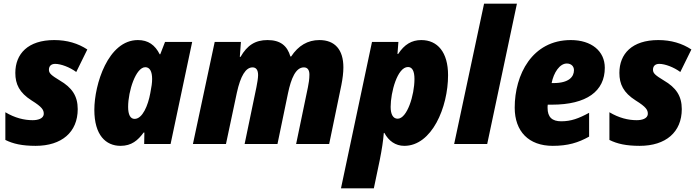

<svg xmlns="http://www.w3.org/2000/svg" viewBox="-20 -780 3772 1040"><path d="M173 10C314 10 401 -64 401 -189C401 -261 369 -306 304 -344C258 -372 245 -383 245 -402C245 -423 258 -434 279 -434C310 -434 358 -416 393 -390L453 -512C403 -545 343 -563 274 -563C131 -563 63 -488 63 -385C63 -324 85 -278 151 -236C209 -200 217 -184 217 -164C217 -136 182 -129 157 -129C111 -129 61 -141 9 -172V-22C51 -1 100 10 173 10Z M633 10C693 10 727 -20 758 -62H762L761 0H904L1021 -553H874L848 -486H845C820 -536 783 -563 727 -563C565 -563 491 -322 491 -185C491 -48 553 10 633 10ZM709 -136C686 -136 674 -159 674 -201C674 -287 716 -416 767 -416C792 -416 804 -392 804 -352C804 -332 801 -310 794 -275C782 -209 752 -136 709 -136Z M1025 0H1204L1263 -278C1283 -369 1311 -415 1348 -415C1366 -415 1378 -403 1378 -373C1378 -357 1373 -328 1369 -308L1305 0H1483L1540 -275C1557 -356 1582 -415 1626 -415C1645 -415 1656 -402 1656 -376C1656 -352 1652 -327 1648 -308L1584 0H1763L1829 -319C1836 -354 1840 -387 1840 -415C1840 -511 1794 -563 1710 -563C1647 -563 1596 -533 1557 -474H1553C1536 -532 1499 -563 1429 -563C1363 -563 1319 -535 1283 -472H1279L1285 -553H1143Z M1827 240H2005L2037 87C2049 26 2055 -13 2059 -60H2062C2085 -17 2122 10 2170 10C2319 10 2407 -198 2407 -373C2407 -497 2350 -563 2262 -563C2210 -563 2170 -539 2137 -488H2133L2138 -553H1995ZM2134 -137C2109 -137 2096 -161 2096 -201C2096 -279 2132 -417 2190 -417C2213 -417 2225 -395 2225 -352C2225 -264 2185 -137 2134 -137Z M2440 0H2619L2780 -760H2602Z M2974 10C3056 10 3112 -7 3171 -40V-169C3114 -138 3073 -123 3020 -123C2971 -123 2946 -145 2946 -196C2946 -201 2946 -207 2947 -213H2969C3158 -213 3256 -286 3256 -413C3256 -503 3184 -563 3072 -563C2862 -563 2768 -375 2768 -197C2768 -68 2844 10 2974 10ZM2978 -330H2968C2979 -387 3012 -436 3050 -436C3075 -436 3089 -420 3089 -400C3089 -365 3063 -330 2978 -330Z M3445 10C3586 10 3673 -64 3673 -189C3673 -261 3641 -306 3576 -344C3530 -372 3517 -383 3517 -402C3517 -423 3530 -434 3551 -434C3582 -434 3630 -416 3665 -390L3725 -512C3675 -545 3615 -563 3546 -563C3403 -563 3335 -488 3335 -385C3335 -324 3357 -278 3423 -236C3481 -200 3489 -184 3489 -164C3489 -136 3454 -129 3429 -129C3383 -129 3333 -141 3281 -172V-22C3323 -1 3372 10 3445 10Z"/></svg>

Font: Noto Sans SemiCondensed Black
Style: Italic
Weight: 900
Width: 4
Italic angle: -12°
Designer: Monotype Design Team
Foundry: Monotype Imaging Inc.
Version: Version 2.013